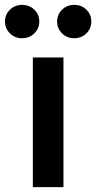

<svg xmlns="http://www.w3.org/2000/svg" viewBox="-74 -764 393 784"><path d="M60.1 0V-529.3H185.1V0ZM229 -607.9Q199.7 -607.9 179.4 -627.7Q159.2 -647.5 159.2 -676.3Q159.2 -704.6 179.4 -724.4Q199.7 -744.1 229 -744.1Q258.8 -744.1 278.8 -724.6Q298.8 -705.1 298.8 -676.3Q298.8 -647.5 278.8 -627.7Q258.8 -607.9 229 -607.9ZM16.1 -607.9Q-13.2 -607.9 -33.4 -627.7Q-53.7 -647.5 -53.7 -676.3Q-53.7 -704.6 -33.4 -724.4Q-13.2 -744.1 16.1 -744.1Q45.9 -744.1 66.2 -724.6Q86.4 -705.1 86.4 -676.3Q86.4 -647.5 66.2 -627.7Q45.9 -607.9 16.1 -607.9Z"/></svg>

Font: Inter 24pt SemiBold
Style: Regular
Weight: 600
Designer: Rasmus Andersson
Foundry: rsms
Version: Version 4.001;git-66647c0bb